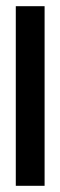

<svg xmlns="http://www.w3.org/2000/svg" viewBox="-20 -600 195 620"><path d="M31 0H124V-580H31Z"/></svg>

Font: Charger Pro
Style: ExBdSuExt
Weight: 400
Designer: Jasper
Foundry: Cannot Into Space Fonts
Version: Version 1.09